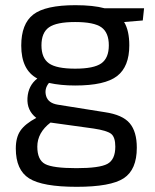

<svg xmlns="http://www.w3.org/2000/svg" viewBox="-20 -519 598 741"><path d="M531 -440 459 -434Q479 -401 479 -344Q479 -262 432 -225.5Q385 -189 270 -189Q214 -189 169 -199Q150 -176 158 -148.5Q166 -121 203 -115L385 -86Q453 -76 480.5 -43.5Q508 -11 508 51Q508 136 457.5 169Q407 202 276 202Q144 202 92.5 169.5Q41 137 41 54Q41 11 59 -15Q77 -41 120 -64Q83 -93 86 -141Q89 -189 124 -216Q62 -249 62 -343Q62 -427 108.5 -463Q155 -499 271 -499Q340 -499 384 -487H536ZM270 -434Q198 -434 169 -413.5Q140 -393 140 -344Q140 -295 169 -274.5Q198 -254 270 -254Q342 -254 371 -274.5Q400 -295 400 -344Q400 -393 371.5 -413.5Q343 -434 270 -434ZM341 -23 175 -46Q124 -7 124 47Q124 98 154 114Q184 130 275 130Q364 130 394.5 113.5Q425 97 425 47Q425 11 409.5 -2Q394 -15 341 -23Z"/></svg>

Font: Exo 2.0
Style: Regular
Weight: 400
Designer: Natanael Gama
Version: Version 1.001;PS 001.001;hotconv 1.0.70;makeotf.lib2.5.58329